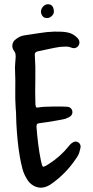

<svg xmlns="http://www.w3.org/2000/svg" viewBox="-20 -909 438 905"><path d="M54 -398Q51 -442 52 -486Q53 -530 51 -574Q50 -591 51.5 -608Q53 -625 54 -641Q54 -649 53 -655Q52 -661 47 -668Q36 -682 38.5 -698.5Q41 -715 56 -725Q74 -739 93 -742Q129 -747 165 -753Q201 -759 237 -760Q254 -760 270.5 -759.5Q287 -759 303 -755Q327 -749 345 -730Q361 -713 350 -694Q337 -676 315 -685Q303 -690 290 -689.5Q277 -689 263 -688Q236 -684 210 -678Q184 -672 158 -667Q144 -664 144 -652Q148 -594 146.5 -534.5Q145 -475 147 -416Q149 -404 151 -402.5Q153 -401 164 -403Q182 -406 200.5 -406Q219 -406 237 -407Q251 -407 264.5 -407Q278 -407 293 -406Q316 -406 321 -385Q324 -365 302 -355Q289 -348 272.5 -345.5Q256 -343 242 -340Q202 -333 164 -328Q156 -327 154 -323Q152 -319 152 -311Q155 -271 160 -230.5Q165 -190 173 -151Q178 -126 182.5 -123.5Q187 -121 210 -136Q237 -153 261 -174.5Q285 -196 305 -221Q315 -234 326 -239Q338 -245 349 -238Q360 -231 360 -217Q359 -213 358.5 -208.5Q358 -204 356 -199Q352 -179 338 -161Q290 -89 219 -40Q185 -18 154.5 -27Q124 -36 107 -65Q92 -89 85.5 -114.5Q79 -140 74 -167Q67 -207 63 -248Q59 -289 57 -329Q56 -346 56 -363Q56 -380 54 -398ZM203 -824Q190 -823 182 -831.5Q174 -840 173 -853Q173 -867 183 -878Q193 -889 206 -889Q233 -889 234 -854Q234 -843 224 -833.5Q214 -824 203 -824Z"/></svg>

Font: Delicious Handrawn
Style: Regular
Weight: 400
Designer: Agung Rohmat
Foundry: Agung Rohmat
Version: Version 1.002; ttfautohint (v1.8.4.7-5d5b);gftools[0.9.27]